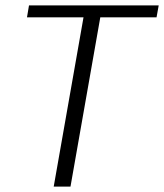

<svg xmlns="http://www.w3.org/2000/svg" viewBox="-20 -695 611 715"><path d="M180 0H242.5L353.5 -630.5H563L571 -675H88L80.5 -630.5H291Z"/></svg>

Font: Anybody UltraCondensed Thin Light
Style: Italic
Weight: 300
Italic angle: -10°
Version: Version 1.111